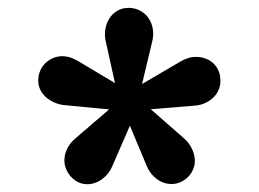

<svg xmlns="http://www.w3.org/2000/svg" viewBox="-20 -764 667 495"><path d="M205.1 -289.1Q191.9 -289.1 180.9 -294.7Q169.9 -300.3 162.1 -309.3Q154.3 -318.4 150.1 -329.1Q146 -339.8 146 -350.1Q146 -365.7 153.1 -380.4Q160.2 -395 173.8 -406.7L261.2 -481.9L144 -493.2Q131.8 -494.6 120.1 -499.8Q108.4 -504.9 99.1 -512.9Q89.8 -521 84.2 -532Q78.6 -543 78.6 -555.7Q78.6 -571.3 84.2 -583Q89.8 -594.7 98.6 -602.8Q107.4 -610.8 118.4 -615Q129.4 -619.1 140.6 -619.1Q151.4 -619.1 161.4 -615.7Q171.4 -612.3 181.6 -606.4L276.4 -549.8L252.4 -658.7Q250.5 -666 250.5 -675.8Q250.5 -688 254.4 -700.2Q258.3 -712.4 266.1 -722.2Q273.9 -731.9 285.4 -737.8Q296.9 -743.7 311.5 -743.7Q326.2 -743.7 338.1 -738Q350.1 -732.4 358.2 -723.4Q366.2 -714.4 370.6 -702.1Q375 -689.9 375 -676.8Q375 -668.5 372.6 -657.7L346.2 -547.4L446.3 -606Q455.6 -611.3 465.8 -614.5Q476.1 -617.7 486.8 -617.2Q497.6 -617.2 508.5 -613.5Q519.5 -609.9 528.3 -602.3Q537.1 -594.7 542.7 -583Q548.3 -571.3 548.3 -555.2Q548.3 -542.5 543.2 -531.2Q538.1 -520 529.1 -511.7Q520 -503.4 508.1 -498Q496.1 -492.7 482.4 -491.7L368.7 -482.4L455.6 -406.2Q467.8 -395.5 475.1 -379.9Q482.4 -364.3 482.4 -348.6Q482.4 -338.4 478 -327.6Q473.6 -316.9 465.6 -308.6Q457.5 -300.3 446.5 -294.9Q435.5 -289.6 422.4 -289.6Q401.9 -289.6 384.5 -302.2Q367.2 -314.9 358.4 -335.9L314.9 -439.9L269 -334.5Q265.1 -325.2 258.5 -316.9Q252 -308.6 243.4 -302.2Q234.9 -295.9 225.1 -292.5Q215.3 -289.1 205.1 -289.1Z"/></svg>

Font: Atomic Age
Style: Regular
Weight: 400
Version: Version 1.007; ttfautohint (v1.4.1) -l 6 -r 46 -G 0 -x 0 -H 